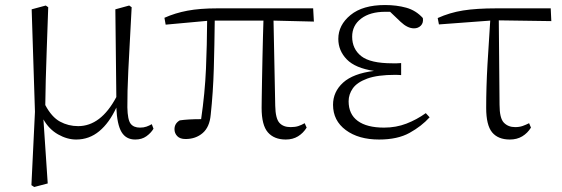

<svg xmlns="http://www.w3.org/2000/svg" viewBox="-20 -541 2238 764"><path d="M584 -46.9 590.8 -28.8Q580.6 -11.7 562.5 1.2Q544.4 14.2 518.1 14.2Q481.4 14.2 463.6 -15.6Q445.8 -45.4 442.9 -112.8Q415 -52.2 375 -19Q335 14.2 283.2 14.2Q247.1 14.2 210.9 -6.3Q174.8 -26.9 152.8 -65.9L169.9 189L116.2 203.1L105 195.8L119.1 -96.2L106 -503.9L162.1 -519L171.9 -512.2Q168.5 -414.1 166 -344.7Q163.6 -275.4 162.1 -222.9Q160.6 -170.4 160.2 -123Q185.5 -75.2 218.8 -57.1Q252 -39.1 291 -39.1Q381.3 -39.1 442.9 -154.8L439 -503.9L494.1 -519L503.9 -512.2Q499.5 -426.8 496.1 -365.2Q492.7 -303.7 490.5 -259Q488.3 -214.4 487.5 -179.7Q486.8 -145 486.8 -113.8Q487.8 -64.5 499.8 -48.8Q511.7 -33.2 537.1 -33.2Q551.8 -33.2 562.7 -37.1Q573.7 -41 584 -46.9Z M1068.4 -459 1075.2 -120.1Q1076.2 -69.8 1091.6 -52.5Q1106.9 -35.2 1136.2 -35.2Q1154.3 -35.2 1167 -39.3Q1179.7 -43.5 1192.4 -50.8L1200.2 -33.2Q1186.5 -11.2 1165.8 1.5Q1145 14.2 1117.2 14.2Q1070.8 14.2 1045.9 -14.4Q1021 -43 1021 -111.8Q1021 -122.1 1021.5 -152.6Q1022 -183.1 1022.7 -224.9Q1023.4 -266.6 1024.4 -311Q1025.4 -355.5 1026.4 -394.8Q1027.3 -434.1 1028.3 -459H834.5Q833.5 -363.8 830.8 -268.8Q828.1 -173.8 818.4 -84Q814 -35.2 786.4 -11.5Q758.8 12.2 718.3 12.2Q696.3 12.2 685.3 0.7Q674.3 -10.7 674.3 -26.9Q674.3 -49.8 695.3 -62Q728.5 -66.9 780.3 -66.9Q795.4 -170.4 799.6 -267.3Q803.7 -364.3 804.2 -458L639.2 -442.9L634.3 -470.2Q676.8 -489.3 726.1 -498.5Q775.4 -507.8 845.2 -507.8H1226.1L1229 -455.1Z M1674.3 -90.8 1689.5 -74.2Q1657.2 -38.6 1609.6 -12.2Q1562 14.2 1488.3 14.2Q1406.7 14.2 1356 -23.4Q1305.2 -61 1305.2 -124Q1305.2 -175.8 1345.2 -212.2Q1385.3 -248.5 1468.3 -258.8Q1393.6 -270 1359.9 -304.7Q1326.2 -339.4 1326.2 -386.2Q1326.2 -441.4 1374.8 -481.2Q1423.3 -521 1512.2 -521Q1558.1 -521 1596.7 -510.3Q1635.3 -499.5 1662.6 -469.2Q1665.5 -450.2 1654.8 -439.2Q1644 -428.2 1627.4 -428.2Q1601.6 -428.2 1574.2 -454.1L1532.2 -494.1Q1527.8 -494.1 1523.2 -494.1Q1518.6 -494.1 1513.2 -494.1Q1452.6 -494.1 1417 -467Q1381.3 -439.9 1381.3 -395Q1381.3 -346.2 1417.5 -317.6Q1453.6 -289.1 1541.5 -289.1Q1549.8 -289.1 1559.3 -289.1Q1568.8 -289.1 1576.2 -290V-242.2Q1568.8 -242.7 1563 -242.9Q1557.1 -243.2 1553.2 -243.2Q1481.9 -243.2 1441.4 -228.3Q1400.9 -213.4 1384 -189.5Q1367.2 -165.5 1367.2 -138.2Q1367.2 -86.4 1403.6 -59.8Q1439.9 -33.2 1508.3 -33.2Q1556.2 -33.2 1597.2 -49.1Q1638.2 -64.9 1674.3 -90.8Z M1964.8 -460 1967.8 -124Q1967.8 -70.8 1984.9 -53Q2002 -35.2 2029.8 -35.2Q2046.9 -35.2 2059.8 -39.8Q2072.8 -44.4 2085.4 -50.8L2092.8 -33.2Q2079.1 -11.2 2058.1 1.5Q2037.1 14.2 2008.8 14.2Q1961.9 14.2 1938.2 -14.4Q1914.6 -43 1914.6 -111.8Q1914.6 -193.8 1919.7 -283.9Q1924.8 -374 1930.7 -459L1726.6 -443.8L1721.7 -469.2Q1769 -490.7 1822.5 -499.3Q1876 -507.8 1955.6 -507.8H2171.4L2173.8 -457Z"/></svg>

Font: Source Han Serif CN ExtraLight
Style: Regular
Weight: 250
Designer: Ryoko NISHIZUKA  (kana & ideographs); Frank Grießhammer (Latin, Greek & Cyrillic); Wenlong ZHANG  (bopomofo); Sandoll Co
Foundry: Adobe Systems Incorporated
Version: Version 1.001;PS 1.001;hotconv 16.6.54;makeotf.lib2.5.65590